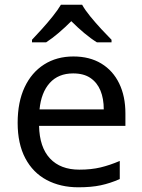

<svg xmlns="http://www.w3.org/2000/svg" viewBox="-20 -786 604 816"><path d="M292 -546Q361 -546 410.5 -516Q460 -486 486.5 -431.5Q513 -377 513 -304V-251H146Q148 -160 192.5 -112.5Q237 -65 317 -65Q368 -65 407.5 -74.5Q447 -84 489 -102V-25Q448 -7 408 1.5Q368 10 313 10Q237 10 178.5 -21Q120 -52 87.5 -113.5Q55 -175 55 -264Q55 -352 84.5 -415Q114 -478 167.5 -512Q221 -546 292 -546ZM291 -474Q228 -474 191.5 -433.5Q155 -393 148 -321H421Q421 -367 407 -401Q393 -435 364.5 -454.5Q336 -474 291 -474ZM329 -766Q341 -744 363.5 -716.5Q386 -689 410.5 -662.5Q435 -636 454 -617V-606H392Q366 -622 338 -645.5Q310 -669 283 -696Q256 -669 229 -646Q202 -623 176 -606H116V-617Q135 -637 158.5 -663Q182 -689 204 -716.5Q226 -744 239 -766Z"/></svg>

Font: Noto Sans Tamil
Style: Regular
Weight: 400
Designer: Jelle Bosma - Monotype Design Team
Foundry: Monotype Imaging Inc.
Version: Version 2.003